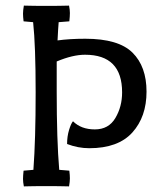

<svg xmlns="http://www.w3.org/2000/svg" viewBox="-20 -663 562 684"><path d="M240 -231Q269 -202 318 -202Q367 -202 391 -242.5Q415 -283 415 -334Q415 -468 283 -468Q239 -468 182 -444V-338Q182 -163 191 -58L227 -55Q229 -39 229 -27.5Q229 -16 226 1Q191 0 145 0Q99 0 65 1Q62 -14 62 -25.5Q62 -37 64 -55L99 -58Q107 -166 107 -333.5Q107 -501 98 -584L64 -587Q62 -603 62 -614.5Q62 -626 65 -643Q100 -642 146 -642Q192 -642 226 -643Q229 -628 229 -616.5Q229 -605 227 -587L189 -584Q187 -561 185 -519Q228 -525 284 -525Q402 -525 452 -475.5Q502 -426 502 -336.5Q502 -247 451.5 -191Q401 -135 298 -135Q258 -135 219 -150Q219 -177 226 -200Q233 -223 240 -231Z"/></svg>

Font: Port Lligat Slab
Style: Regular
Weight: 400
Designer: Dario Muhafara, Eduardo Rodriguez Tunni
Foundry: Tipo
Version: Version 1.002